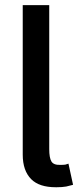

<svg xmlns="http://www.w3.org/2000/svg" viewBox="-20 -748 313 771"><path d="M71.3 -727.5Q97.7 -727.5 177.7 -727.5Q177.7 -583 177.7 -149.4Q177.7 -114.3 186.5 -99.6Q195.3 -85 221.7 -85.9Q235.4 -85.9 242.2 -86.9Q249 -88.9 254.9 -90.8Q260.7 -62.5 273.4 -5.9Q262.7 -2.9 246.1 1Q229.5 3.9 208 3.9Q206.1 3.9 204.1 3.9Q137.7 3.9 105.5 -28.3Q71.3 -62.5 71.3 -127Q71.3 -327.1 71.3 -727.5Z"/></svg>

Font: DeepSea
Style: Medium
Weight: 500
Designer: Stem
Version: Version 3.019;git-0a5106e0b